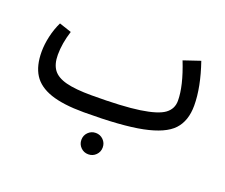

<svg xmlns="http://www.w3.org/2000/svg" viewBox="-104 -573 1092 930"><g transform="rotate(20 442.0 -108.5)"><path d="M829 -199Q829 -120 786.5 -74.5Q744 -29 638 -7.5Q532 14 337 14Q230 14 166 -8Q102 -30 73.5 -75Q45 -120 45 -192Q45 -230 54.5 -272Q64 -314 82 -351L145 -330Q124 -264 124 -205Q124 -157 144.5 -129Q165 -101 213 -88.5Q261 -76 345 -76Q504 -76 591.5 -89Q679 -102 713 -127Q747 -152 747 -194Q747 -270 701 -386L787 -415Q829 -293 829 -199ZM372 143Q372 120 388 104Q404 88 427 88Q450 88 466 104Q482 120 482 143Q482 166 466 182Q450 198 427 198Q404 198 388 182Q372 166 372 143Z"/></g></svg>

Font: Fira GO
Style: Regular
Weight: 400
Designer: Carrois Corporate
Foundry: Carrois Corporate GbR
Version: Version 0.300